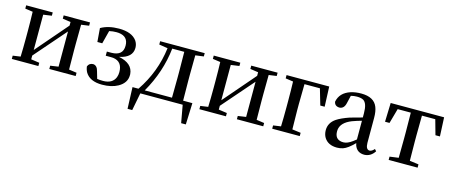

<svg xmlns="http://www.w3.org/2000/svg" viewBox="-46 -1095 4273 1821"><g transform="rotate(15 2091.0 -184.0)"><path d="M670.9 -494.1 594.7 -483.4Q592.8 -372.1 592.8 -293.9V-232.4Q592.8 -154.3 594.7 -43L670.9 -32.2V0H412.1V-32.2L491.2 -43.9V-389.6L222.7 -81.1V-43.9L304.7 -32.2V0H43.9V-32.2L119.1 -43Q122.1 -127 122.1 -232.4V-293.9Q122.1 -400.4 119.1 -483.4L43.9 -494.1V-526.4H304.7V-494.1L222.7 -482.4V-135.7L491.2 -447.3V-482.4L412.1 -494.1V-526.4H670.9Z M786.1 -365.2 775.4 -499Q848.6 -541 953.1 -541Q1078.1 -541 1127.9 -473.6Q1149.4 -442.4 1149.4 -404.3Q1149.4 -309.6 1022.5 -282.2Q1021.5 -282.2 1020.5 -282.2Q1158.2 -254.9 1166 -151.4Q1166 -145.5 1166 -140.6Q1166 -64.5 1087.9 -20.5Q1025.4 14.6 932.6 14.6Q813.5 14.6 768.6 -58.6Q753.9 -85 750 -116.2Q763.7 -151.4 802.7 -152.3Q842.8 -149.4 855.5 -93.8L875 -26.4Q898.4 -22.5 932.6 -22.5Q1025.4 -22.5 1052.7 -91.8Q1061.5 -115.2 1061.5 -142.6Q1061.5 -247.1 969.7 -258.8Q958 -259.8 947.3 -259.8H896.5V-300.8H942.4Q1054.7 -302.7 1053.7 -400.4Q1053.7 -491.2 960 -501Q949.2 -502 938.5 -502Q901.4 -502 867.2 -494.1L834 -365.2Z M1338.9 -38.1H1606.4Q1608.4 -149.4 1608.4 -232.4V-293.9Q1608.4 -377 1606.4 -488.3H1488.3Q1462.9 -253.9 1338.9 -38.1ZM1715.8 -38.1H1806.6L1798.8 172.9H1752.9L1721.7 0H1305.7L1272.5 172.9H1226.6L1218.8 -38.1H1277.3Q1415 -241.2 1444.3 -480.5L1359.4 -494.1V-526.4H1796.9V-494.1L1715.8 -483.4Q1713.9 -372.1 1713.9 -293.9V-232.4Q1713.9 -149.4 1715.8 -38.1Z M2512.7 -494.1 2436.5 -483.4Q2434.6 -372.1 2434.6 -293.9V-232.4Q2434.6 -154.3 2436.5 -43L2512.7 -32.2V0H2253.9V-32.2L2333 -43.9V-389.6L2064.5 -81.1V-43.9L2146.5 -32.2V0H1885.7V-32.2L1960.9 -43Q1963.9 -127 1963.9 -232.4V-293.9Q1963.9 -400.4 1960.9 -483.4L1885.7 -494.1V-526.4H2146.5V-494.1L2064.5 -482.4V-135.7L2333 -447.3V-482.4L2253.9 -494.1V-526.4H2512.7Z M2938.5 -487.3H2787.1Q2784.2 -320.3 2784.2 -290V-232.4Q2784.2 -208 2787.1 -43L2871.1 -32.2V0H2600.6V-32.2L2675.8 -43Q2678.7 -127 2678.7 -232.4V-290Q2678.7 -400.4 2675.8 -483.4L2600.6 -494.1V-526.4H3019.5L3027.3 -330.1H2984.4Z M3403.3 -109.4V-293Q3359.4 -281.2 3311.5 -263.7Q3210.9 -223.6 3202.1 -151.4Q3201.2 -142.6 3201.2 -134.8Q3201.2 -60.5 3267.6 -50.8Q3277.3 -49.8 3286.1 -49.8Q3324.2 -49.8 3373 -85.9Q3386.7 -95.7 3403.3 -109.4ZM3591.8 -66.4 3608.4 -47.9Q3570.3 10.7 3507.8 12.7Q3434.6 12.7 3411.1 -53.7Q3408.2 -63.5 3406.2 -74.2Q3342.8 -9.8 3298.8 4.9Q3271.5 14.6 3239.3 14.6Q3151.4 14.6 3113.3 -46.9Q3094.7 -78.1 3094.7 -119.1Q3094.7 -191.4 3161.1 -236.3Q3204.1 -264.6 3283.2 -292Q3382.8 -320.3 3403.3 -325.2V-366.2Q3403.3 -464.8 3362.3 -489.3Q3338.9 -502 3298.8 -502Q3269.5 -502 3240.2 -494.1L3222.7 -419.9Q3210 -359.4 3163.1 -358.4Q3117.2 -360.4 3110.4 -402.3Q3127.9 -493.2 3228.5 -526.4Q3274.4 -541 3331.1 -541Q3457 -541 3491.2 -454.1Q3507.8 -413.1 3507.8 -349.6V-103.5Q3508.8 -39.1 3545.9 -38.1Q3568.4 -39.1 3591.8 -66.4Z M4071.3 -487.3H3940.4Q3938.5 -376 3938.5 -293.9V-232.4Q3938.5 -155.3 3940.4 -43.9L4028.3 -32.2V0H3744.1V-32.2L3831.1 -43.9Q3833 -155.3 3833 -232.4V-293.9Q3833 -376 3831.1 -487.3H3702.1L3661.1 -340.8H3617.2L3623 -526.4H4147.5L4156.2 -340.8H4112.3Z"/></g></svg>

Font: GenYoMin JP SemiBold
Style: Regular
Weight: 600
Version: Version 1.001;PS 1;hotconv 16.6.51;makeotf.lib2.5.65220 DEVE